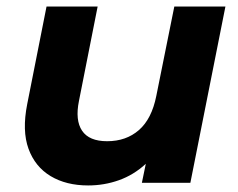

<svg xmlns="http://www.w3.org/2000/svg" viewBox="-20 -558 727 586"><path d="M249 8Q182 8 134.5 -20.5Q87 -49 67 -104Q47 -159 63 -240L122 -538H278L221 -250Q209 -191 230.5 -159Q252 -127 307 -127Q365 -127 404 -161Q443 -195 457 -265L512 -538H668L561 0H413L425 -58Q388 -24 343 -8Q298 8 249 8Z"/></svg>

Font: Montserrat
Style: Bold Italic
Weight: 700
Italic angle: -11.3°
Designer: Julieta Ulanovsky
Foundry: Julieta Ulanovsky
Version: Version 9.000; ttfautohint (v1.8.4.7-5d5b)